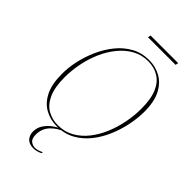

<svg xmlns="http://www.w3.org/2000/svg" viewBox="-313 -941 1259 1259"><g transform="rotate(45 316.5 -311.5)"><path d="M275 11Q214 11 164 -17Q114 -45 85 -103.5Q56 -162 56 -253Q55 -311 69 -375.5Q83 -440 110.5 -502Q138 -564 179 -614.5Q220 -665 274.5 -695Q329 -725 398 -725Q455 -725 504.5 -698Q554 -671 584 -613.5Q614 -556 614 -463Q614 -405 601 -340Q588 -275 561.5 -212.5Q535 -150 494.5 -99.5Q454 -49 399.5 -19Q345 11 275 11ZM275 1Q336 1 386 -27Q436 -55 473.5 -102.5Q511 -150 536 -210Q561 -270 573.5 -335Q586 -400 586 -463Q586 -554 562 -609Q538 -664 495 -689.5Q452 -715 398 -715Q337 -715 288 -687.5Q239 -660 200.5 -613Q162 -566 136 -506.5Q110 -447 97 -381.5Q84 -316 84 -253Q84 -160 109.5 -104Q135 -48 178.5 -23.5Q222 1 275 1ZM269 222Q229 222 209 200.5Q189 179 189 145Q189 108 209 79Q229 50 257.5 29.5Q286 9 310 0H336Q284 18 250 55.5Q216 93 216 145Q216 185 234.5 198.5Q253 212 273 212Q289 212 303.5 207Q318 202 331 195L328 207Q296 222 269 222ZM285 -825 289 -845H545L541 -825Z"/></g></svg>

Font: Noto Serif Display SemiCondensed Thin
Style: Italic
Weight: 100
Width: 4
Italic angle: -12°
Designer: Monotype Design Team
Foundry: Monotype Imaging Inc.
Version: Version 2.009